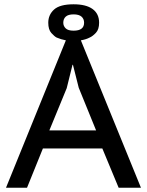

<svg xmlns="http://www.w3.org/2000/svg" viewBox="-20 -875 685 895"><path d="M205 -769Q205 -806 232 -830.5Q259 -855 323 -855Q381 -855 411.5 -833Q442 -811 442 -769Q442 -738 427 -722Q412 -706 398 -700Q381 -691 357 -687L637 0H533L457 -183H180L106 0H8L287 -687Q265 -691 244 -700Q234 -705 219.5 -721Q205 -737 205 -769ZM210 -267H428L347 -466L320 -573H318L291 -464ZM275 -769Q275 -754 286 -743Q297 -732 323 -732Q372 -732 372 -769Q372 -787 360 -797.5Q348 -808 323 -808Q298 -808 286.5 -797.5Q275 -787 275 -769Z"/></svg>

Font: PT Sans Caption
Style: Regular
Weight: 400
Designer: A.Korolkova, O.Umpeleva, V.Yefimov
Foundry: ParaType Ltd
Version: Version 2.004W OFL